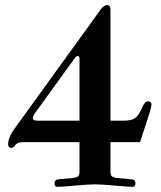

<svg xmlns="http://www.w3.org/2000/svg" viewBox="-20 -723 630 751"><path d="M11.7 -159.7Q11.7 -187.5 43.9 -229.5L375 -687.5Q379.4 -693.4 386.2 -698.2Q393.1 -703.1 397.5 -703.1Q412.1 -703.1 412.1 -687.5V-251H464.4Q493.2 -251 507.3 -260.3Q521.5 -269.5 534.2 -298.8Q540 -312.5 545.7 -319.6Q551.3 -326.7 560.1 -326.7Q565.4 -326.7 568.8 -323.2Q572.3 -319.8 572.3 -314.9Q572.3 -304.2 564 -278.3L527.8 -167H412.1V-50.3Q412.1 -37.1 418.9 -32.5Q425.8 -27.8 437.5 -26.9L496.1 -21.5Q509.8 -20 509.8 -5.9Q509.8 7.8 499.5 7.8Q479.5 7.8 429.7 2.9Q373.5 -2 351.6 -2Q329.6 -2 273.4 2.9Q223.6 7.8 203.6 7.8Q193.4 7.8 193.4 -5.9Q193.4 -20 207 -21.5L265.6 -26.9Q277.3 -27.8 284.2 -32.5Q291 -37.1 291 -50.3V-167H69.3Q47.4 -167 38.1 -153.3Q32.2 -144.5 23.9 -144.5Q11.7 -144.5 11.7 -159.7ZM108.4 -261.7Q108.4 -251 126 -251H291V-494.1Q291 -503.9 283.7 -503.9Q278.3 -503.9 271 -493.7L116.7 -280.3Q108.4 -269 108.4 -261.7Z"/></svg>

Font: Monomachus
Style: Medium
Weight: 500
Designer: Alexey Kryukov
Version: Version 1.0